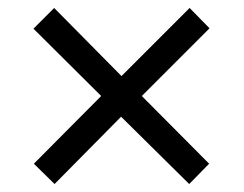

<svg xmlns="http://www.w3.org/2000/svg" viewBox="-20 -594 612 482"><path d="M456 -574 506 -523 336 -353 505 -183 455 -132 284 -301 117 -132 65 -183 234 -353 64 -522 116 -574 285 -403Z"/></svg>

Font: Noto Sans Tai Tham
Style: Regular
Weight: 400
Designer: Monotype Design Team 2013. Revised by David WIlliams 2020
Foundry: Monotype Imaging Inc.
Version: Version 2.002